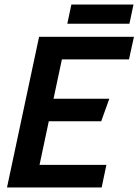

<svg xmlns="http://www.w3.org/2000/svg" viewBox="-20 -830 613 850"><path d="M153 -667H573L551 -567H254L217 -393H464L428 -293H196L155 -100H451L430 0H11ZM296 -810H571L553 -725H278Z"/></svg>

Font: Epunda Sans SemiBold
Style: Italic
Weight: 600
Italic angle: -12.0243°
Designer: Simon Atzbach
Foundry: typofactur
Version: Version 2.204; ttfautohint (v1.8.4.7-5d5b)